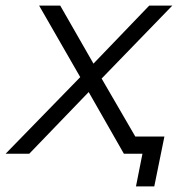

<svg xmlns="http://www.w3.org/2000/svg" viewBox="-59 -546 654 682"><path d="M302 -267 457 0H381L256 -219L45 0H-39L226 -272L80 -526H155L273 -320L471 -526H553ZM525 -61 489 116H424L447 0H381L393 -61Z"/></svg>

Font: Montserrat Alternates
Style: Italic
Weight: 400
Italic angle: -11.3°
Designer: Julieta Ulanovsky
Foundry: Julieta Ulanovsky
Version: Version 7.200